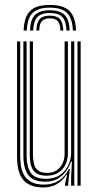

<svg xmlns="http://www.w3.org/2000/svg" viewBox="-20 -772 410 798"><path d="M187 -751.5Q243.2 -751.5 268.5 -726.8Q293.8 -702 296 -645.2H282.8Q280.8 -696 258.6 -718.1Q236.5 -740.2 187 -740.2Q137.8 -740.2 115.5 -718.1Q93.2 -696 91.5 -645.2H78.2Q80.2 -702 105.5 -726.8Q130.8 -751.5 187 -751.5ZM187 -729.2Q229.5 -729.2 248.8 -709.8Q268 -690.2 269.5 -645.2H256.2Q255 -684 238.9 -701Q222.8 -718 187 -718Q151.2 -718 135.2 -701Q119.2 -684 118 -645.2H104.8Q106.2 -690.2 125.4 -709.8Q144.5 -729.2 187 -729.2ZM187 -707Q216.2 -707 229 -692.6Q241.8 -678.2 243 -645.2H231Q231 -672.2 220.4 -684Q209.8 -695.8 187 -695.8Q164.8 -695.8 154.1 -684Q143.5 -672.2 143 -645.2H131.2Q132.2 -678.2 145.2 -692.6Q158.2 -707 187 -707ZM160.2 7Q130.2 7 110.2 -1Q90.2 -9 78.4 -22.6Q66.5 -36.2 60.5 -53.1Q54.5 -70 52.6 -87.9Q50.8 -105.8 50.8 -122.2V-600H64V-124.5Q64 -105 66.9 -83.9Q69.8 -62.8 79.6 -44.9Q89.5 -27 109.5 -15.9Q129.5 -4.8 163.8 -4.8Q199.5 -4.8 225.2 -21.8Q251 -38.8 266.5 -69.5H270.2L263.8 -11.8V0H250.2L250 -5.5L258.8 -45.8H256Q240.2 -20.5 216.2 -6.8Q192.2 7 160.2 7ZM302 0V-600H315.2V0ZM173.8 -41.8Q150 -41.8 136 -49.4Q122 -57 115.1 -69.6Q108.2 -82.2 106 -97.8Q103.8 -113.2 103.8 -128.8V-600H117V-129.5Q117 -110 120.8 -92.6Q124.5 -75.2 136.9 -64.4Q149.2 -53.5 175.5 -53.5Q200.5 -53.5 216.6 -64.8Q232.8 -76 240.6 -94.2Q248.5 -112.5 248.5 -133.2V-600H262.2V-134Q262.2 -110.5 252.6 -89.2Q243 -68 223.5 -54.9Q204 -41.8 173.8 -41.8ZM167 -17Q116.8 -17.2 97 -44.9Q77.2 -72.5 77.2 -125.2V-600H90.5V-126.8Q90.5 -80.5 107.4 -54.6Q124.2 -28.8 171.2 -28.8Q206.5 -28.8 229.6 -45.1Q252.8 -61.5 264.1 -86Q275.5 -110.5 275.5 -135.2V-600H288.8V0H275.5V-32L278.8 -100.5H275Q263.8 -65 236.4 -40.8Q209 -16.5 167 -17Z"/></svg>

Font: Big Shoulders Inline Display Thin
Style: Regular
Weight: 400
Version: Version 2.002